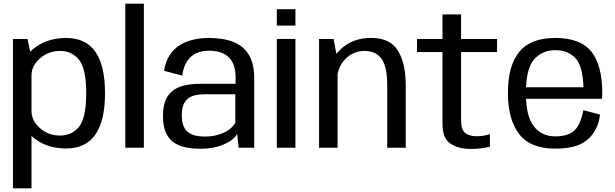

<svg xmlns="http://www.w3.org/2000/svg" viewBox="-20 -805 3352 1046"><path d="M50.7 221H151.6V-491.6L129.8 -592.4H50.7ZM340.5 3.8Q447.2 3.8 499.6 -71.8Q552.1 -147.3 552.1 -297.4Q552.1 -447.8 499.6 -522.9Q447.2 -598.1 340.5 -598.1Q243.6 -598.1 175.7 -549.2Q107.7 -500.3 107.7 -447.7L151.6 -394.5Q151.6 -445.9 197.4 -486.6Q243.3 -527.4 306.7 -527.4Q373.4 -527.4 411.6 -477.9Q449.8 -428.4 449.8 -297Q449.8 -165 411.6 -115.8Q373.4 -66.5 306.7 -66.5Q243.3 -66.5 197.4 -107.3Q151.6 -148 151.6 -200.3L107.7 -146.2Q107.7 -93.5 175.7 -44.9Q243.6 3.8 340.5 3.8Z M662.7 0H763.8V-785H662.7Z M1071.7 5.3Q1114.9 5.3 1149.1 -2.4Q1183.3 -10.1 1208.5 -22.4Q1233.6 -34.6 1249.6 -48.5Q1265.6 -62.3 1271.9 -75.2L1280.3 0H1365V-377.2Q1365 -457 1336.3 -505.4Q1307.6 -553.9 1252.6 -576Q1197.7 -598.1 1118.4 -598.1Q1071.6 -598.1 1030.6 -588.4Q989.5 -578.6 957.2 -557.7Q924.8 -536.7 903.1 -502.5Q881.4 -468.4 873.6 -419.3L972.7 -393.1Q979.8 -442.3 999.7 -472.1Q1019.6 -501.9 1050 -515.4Q1080.5 -528.9 1118.8 -528.9Q1163.7 -528.9 1196 -513.9Q1228.4 -499 1245.9 -466.7Q1263.5 -434.4 1263.5 -381.8V-348.3H1069.8Q1023.4 -348.3 986 -339.9Q948.6 -331.5 922.2 -311.7Q895.8 -291.9 881.8 -258.3Q867.8 -224.7 867.8 -173.7Q867.8 -120.7 882.2 -85.9Q896.6 -51.1 923.7 -31.1Q950.8 -11.1 988.1 -2.9Q1025.5 5.3 1071.7 5.3ZM1093.6 -61.1Q1067.9 -61.1 1045.5 -66.2Q1023.2 -71.3 1006.1 -83.9Q989.1 -96.4 979.7 -119Q970.3 -141.6 970.3 -177.3Q970.3 -212.6 979.9 -235.2Q989.4 -257.7 1006.3 -269.8Q1023.1 -281.9 1045.5 -286.6Q1067.9 -291.4 1093.3 -291.4H1262V-136.8Q1253.3 -118.7 1230.8 -101.1Q1208.4 -83.5 1173.8 -72.3Q1139.2 -61.1 1093.6 -61.1Z M1488.1 0H1589.5V-593H1488.1ZM1488.1 -754.8V-665.6H1589.5V-754.8Z M1718.2 0H1819.1V-477.9L1797.3 -592.4H1718.2ZM2089.6 0H2190.5V-338.8Q2190.5 -460.2 2147.7 -529.3Q2104.9 -598.4 2002.1 -598.4Q1898.5 -598.4 1832.9 -533.9Q1767.2 -469.4 1767.2 -396.7L1815.9 -365.3Q1815.9 -435.3 1859.4 -481.4Q1902.9 -527.4 1965.6 -527.4Q2028.1 -527.4 2058.8 -484.4Q2089.6 -441.4 2089.6 -338.3Z M2544.1 6.5Q2599 6.5 2648.9 -5.8V-74.3Q2614.4 -62.8 2577.8 -62.8Q2536.9 -62.8 2514.4 -80.4Q2491.9 -98 2491.9 -152.7V-521.5H2687.8V-592.4H2491.9V-726.6H2390.7V-592.4H2251.8V-521.5H2390.7V-129.1Q2390.7 -50.8 2434.7 -22.2Q2478.6 6.5 2544.1 6.5Z M3006.3 4.8V-61.9Q2930.5 -61.9 2888 -117.4Q2845 -172.1 2845 -297.5Q2845 -430.2 2889.3 -480.8Q2933.7 -531.6 3005.2 -531.6Q3078.6 -531.6 3119.5 -483.3Q3155.1 -438.3 3158.8 -329.6H2834.1V-266.6H3259.2Q3261.1 -281.7 3261.1 -299Q3261.1 -447.6 3202.2 -523.2Q3142.7 -598.3 3005 -598.3Q2871.5 -598.3 2809.5 -523.2Q2747 -448 2747 -297.7Q2747 -155.6 2808 -75.1Q2868.3 4.8 3006.3 4.8ZM3006.3 -61.9V4.8Q3081.7 4.8 3130.7 -14.7Q3179.5 -34.1 3210.5 -77.1Q3241.1 -119.4 3249.5 -180.5L3158.3 -204.8Q3150.2 -161.2 3132.9 -126Q3115.1 -91 3082.4 -76.3Q3049.8 -61.9 3006.3 -61.9Z"/></svg>

Font: Anybody Thin
Style: Regular
Weight: 100
Designer: Tyler Finck
Foundry: Etcetera Type Company
Version: Version 1.114;gftools[0.9.25]